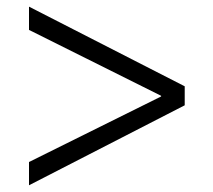

<svg xmlns="http://www.w3.org/2000/svg" viewBox="-20 -552 636 572"><path d="M530.3 -294.9V-238.3L66.4 0V-69.3L460 -264.6V-266.6L66.4 -462.9V-532.2Z"/></svg>

Font: ImmaginiFont
Style: Regular
Weight: 400
Version: Version 1.0